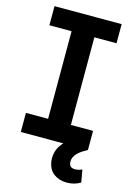

<svg xmlns="http://www.w3.org/2000/svg" viewBox="-137 -796 743 1072"><g transform="rotate(15 234.0 -260.0)"><path d="M359.4 206.7Q316.1 206.7 284.8 183.6Q253.6 160.5 246.8 112.9Q245.7 104.4 245.7 95.9Q245.7 41.2 285.9 0H39.8V-110.4H168V-616.8H39.8V-727.3H427.9V-616.8H299.7V-110.4H427.9V0Q410.9 9.2 396.7 18.6Q382.5 28.1 372.2 38.7Q361.9 49.4 356 61.3Q350.1 73.2 350.1 87.4Q350.1 122.9 385.3 122.9Q407.7 122.9 426.1 112.9L438.9 185.4Q403.8 206.7 359.4 206.7Z"/></g></svg>

Font: Linik Sans SemiBold
Style: Regular
Weight: 600
Designer: Fonts by Rasmus Andersson / Changes by Cristiano Sobral with parts from Marc Monis
Foundry: rsms
Version: Version 3.020; ttfautohint (v1.6)